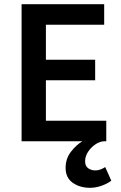

<svg xmlns="http://www.w3.org/2000/svg" viewBox="-20 -674 578 916"><path d="M410 222Q361 222 327 198Q293 174 293 127Q293 83 318.5 50Q344 17 373 0H83V-654H477V-556H199V-389H434V-291H199V-98H487V0H478Q457 0 435.5 14.5Q414 29 400 50.5Q386 72 386 95Q386 118 400.5 128.5Q415 139 435 139Q449 139 461 134Q473 129 482 123L511 188Q493 202 465 212Q437 222 410 222Z"/></svg>

Font: Source Sans 3 SemiBold
Style: Regular
Weight: 600
Designer: Paul D. Hunt
Foundry: Adobe
Version: Version 3.046;hotconv 1.0.118;makeotfexe 2.5.65603